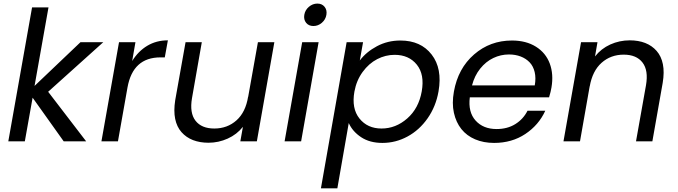

<svg xmlns="http://www.w3.org/2000/svg" viewBox="-20 -781 3748 1061"><path d="M25.9 0 157.2 -740.2H248L170.9 -306.2L424.8 -547.9H550.8L246.1 -273.9L456.1 0H332L160.2 -241.2L117.2 0Z M684.6 -297.9 631.8 0H540.5L637.7 -547.9H728.5L710.4 -443.8Q743.7 -498 793.9 -528.1Q844.2 -558.1 907.7 -558.1L890.6 -463.9H866.7Q714.4 -463.9 684.6 -297.9Z M1496.1 -547.9 1399.4 0H1308.1L1322.3 -80.1Q1289.1 -38.1 1238.3 -15.1Q1187.5 7.8 1132.3 7.8Q1084.5 7.8 1046.6 -6.8Q1008.8 -21.5 982.9 -50.8Q957 -80.1 948 -124Q939 -168 948.2 -227.1L1005.4 -547.9H1095.2L1041 -238.8Q1026.9 -157.2 1060.3 -114Q1093.8 -70.8 1164.1 -70.8Q1236.3 -70.8 1286.9 -116Q1337.4 -161.1 1351.1 -247.1V-244.1L1405.3 -547.9Z M1552.7 0 1649.9 -547.9H1740.7L1644 0ZM1733.9 -761.2Q1759.3 -761.2 1773.7 -743.4Q1788.1 -725.6 1783.7 -699.2Q1779.3 -672.9 1758.5 -655Q1737.8 -637.2 1711.9 -637.2Q1686 -637.2 1671.6 -655Q1657.2 -672.9 1661.6 -699.2Q1666 -725.6 1687 -743.4Q1708 -761.2 1733.9 -761.2Z M1968.3 -446.8Q2003.9 -494.1 2063 -525.6Q2122.1 -557.1 2192.4 -557.1Q2305.2 -557.1 2365.2 -479.7Q2425.3 -402.3 2403.3 -275.9Q2388.7 -192.4 2343 -127.2Q2297.4 -62 2231.9 -26.6Q2166.5 8.8 2093.3 8.8Q2023.4 8.8 1975.8 -22.7Q1928.2 -54.2 1907.2 -101.1L1844.2 259.8H1753.4L1895.5 -547.9H1986.3ZM2310.5 -275.9Q2327.1 -369.1 2283.4 -423.6Q2239.7 -478 2160.6 -478Q2110.4 -478 2064.2 -454.1Q2018.1 -430.2 1983.9 -383.3Q1949.7 -336.4 1938.5 -274.9Q1921.9 -181.6 1966.3 -126.2Q2010.7 -70.8 2088.4 -70.8Q2167 -70.8 2230.5 -126.5Q2293.9 -182.1 2310.5 -275.9Z M2792.5 -480Q2747.1 -480 2706.1 -460.4Q2665 -440.9 2633.5 -401.6Q2602.1 -362.3 2588.4 -309.1H2935.1Q2942.4 -350.1 2934.6 -382.8Q2926.8 -415.5 2906.7 -436.5Q2886.7 -457.5 2857.4 -468.8Q2828.1 -480 2792.5 -480ZM2993.2 -168.9Q2957 -89.8 2882.8 -40.5Q2808.6 8.8 2710.4 8.8Q2652.3 8.8 2605.7 -11Q2559.1 -30.8 2529.5 -67.9Q2500 -105 2488.3 -157.5Q2476.6 -210 2488.3 -274.9Q2511.2 -403.3 2599.9 -480.2Q2688.5 -557.1 2809.1 -557.1Q2887.2 -557.1 2941.7 -522.9Q2996.1 -488.8 3018.1 -429.7Q3040 -370.6 3027.3 -296.9Q3023.9 -275.4 3014.2 -243.2H2576.2Q2565.9 -161.6 2608.2 -114.7Q2650.4 -67.9 2724.1 -67.9Q2783.7 -67.9 2827.6 -95.2Q2871.6 -122.6 2895 -168.9Z M3494.6 0 3549.8 -310.1Q3564 -392.1 3530.5 -435.5Q3497.1 -479 3426.8 -479Q3355 -479 3304.4 -434.1Q3253.9 -389.2 3238.8 -303.2V-305.2L3185.1 0H3093.8L3190.9 -547.9H3281.7L3268.1 -469.2Q3301.8 -512.2 3352.5 -535.2Q3403.3 -558.1 3460 -558.1Q3507.8 -558.1 3545.4 -543.5Q3583 -528.8 3608.6 -499.5Q3634.3 -470.2 3643.1 -426.3Q3651.9 -382.3 3642.1 -323.2L3585 0Z"/></svg>

Font: Poppins
Style: Italic
Weight: 400
Italic angle: -10°
Designer: Ninad Kale (Devanagari), Jonny Pinhorn (Latin)
Foundry: Indian Type Foundry
Version: Version 3.200;PS 1.000;hotconv 16.6.54;makeotf.lib2.5.65590